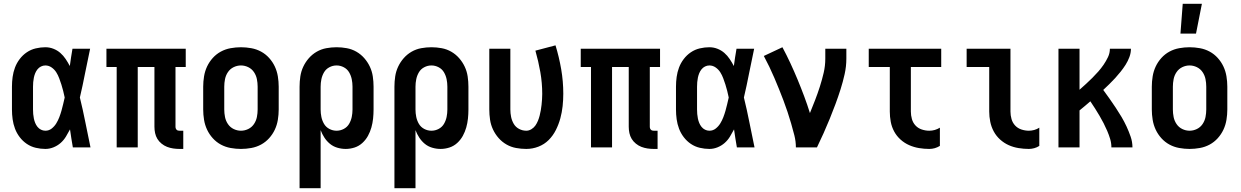

<svg xmlns="http://www.w3.org/2000/svg" viewBox="-20 -777 6540 1012"><path d="M219 8Q194 8 168.5 2Q143 -4 121.5 -18.5Q100 -33 84 -54Q68 -75 59 -99Q50 -123 46.5 -148.5Q43 -174 43 -200V-320Q43 -346 46.5 -371.5Q50 -397 59 -421Q68 -445 84 -466Q100 -487 121.5 -501.5Q143 -516 168.5 -522Q194 -528 219 -528Q241 -528 261.5 -520Q282 -512 298 -498Q314 -484 326 -466Q338 -448 348 -429Q351 -452 354.5 -474.5Q358 -497 362 -520H455Q441 -456 428.5 -391.5Q416 -327 401 -263Q417 -198 430 -132Q443 -66 457 0H364Q360 -24 356 -48Q352 -72 349 -95Q339 -76 327.5 -57Q316 -38 299.5 -23.5Q283 -9 262 -0.5Q241 8 219 8ZM219 -88Q238 -88 252.5 -99.5Q267 -111 276.5 -126.5Q286 -142 292.5 -159Q299 -176 304 -193.5Q309 -211 313 -228.5Q317 -246 321 -263Q317 -281 313 -298Q309 -315 303.5 -331.5Q298 -348 292 -364.5Q286 -381 276.5 -396Q267 -411 252 -421.5Q237 -432 219 -432Q207 -432 196 -426.5Q185 -421 177.5 -411.5Q170 -402 165.5 -391Q161 -380 158.5 -368Q156 -356 155 -344Q154 -332 154 -320V-200Q154 -188 155 -176Q156 -164 158.5 -152Q161 -140 165.5 -129Q170 -118 177.5 -108.5Q185 -99 196 -93.5Q207 -88 219 -88Z M946 8H926Q909 8 892.5 5.5Q876 3 860.5 -3Q845 -9 831.5 -20Q818 -31 809.5 -45Q801 -59 797.5 -75.5Q794 -92 794 -109V-424H706V0H595V-424H541V-520H959V-424H905V-109Q905 -104 906.5 -100Q908 -96 911 -93Q914 -90 918 -89Q922 -88 926 -88H946Z M1250 8Q1223 8 1195.5 3Q1168 -2 1144 -15Q1120 -28 1101.5 -48.5Q1083 -69 1071.5 -93.5Q1060 -118 1055.5 -145.5Q1051 -173 1051 -200V-320Q1051 -347 1055.5 -374.5Q1060 -402 1071.5 -426.5Q1083 -451 1101.5 -471.5Q1120 -492 1144 -505Q1168 -518 1195.5 -523Q1223 -528 1250 -528Q1277 -528 1304.5 -523Q1332 -518 1356 -505Q1380 -492 1398.5 -471.5Q1417 -451 1428.5 -426.5Q1440 -402 1444.5 -374.5Q1449 -347 1449 -320V-200Q1449 -173 1444.5 -145.5Q1440 -118 1428.5 -93.5Q1417 -69 1398.5 -48.5Q1380 -28 1356 -15Q1332 -2 1304.5 3Q1277 8 1250 8ZM1250 -88Q1270 -88 1288.5 -97Q1307 -106 1318.5 -123Q1330 -140 1334 -160Q1338 -180 1338 -200V-320Q1338 -340 1334 -360Q1330 -380 1318.5 -397Q1307 -414 1288.5 -423Q1270 -432 1250 -432Q1230 -432 1211.5 -423Q1193 -414 1181.5 -397Q1170 -380 1166 -360Q1162 -340 1162 -320V-200Q1162 -180 1166 -160Q1170 -140 1181.5 -123Q1193 -106 1211.5 -97Q1230 -88 1250 -88Z M1559 215V-320Q1559 -347 1563 -374Q1567 -401 1578.5 -425.5Q1590 -450 1608 -470.5Q1626 -491 1649.5 -504.5Q1673 -518 1700 -523Q1727 -528 1754 -528Q1781 -528 1808 -523Q1835 -518 1858.5 -504.5Q1882 -491 1900 -470.5Q1918 -450 1929.5 -425.5Q1941 -401 1945 -374Q1949 -347 1949 -320V-200Q1949 -176 1946.5 -152Q1944 -128 1937.5 -105Q1931 -82 1919.5 -61Q1908 -40 1890 -23.5Q1872 -7 1849 0.5Q1826 8 1802 8Q1780 8 1758 1.5Q1736 -5 1719 -19Q1702 -33 1690 -51.5Q1678 -70 1670 -91V215ZM1754 -88Q1774 -88 1792 -97.5Q1810 -107 1820 -124Q1830 -141 1834 -160.5Q1838 -180 1838 -200V-320Q1838 -340 1834 -359.5Q1830 -379 1820 -396Q1810 -413 1792 -422.5Q1774 -432 1754 -432Q1734 -432 1716 -422.5Q1698 -413 1688 -396Q1678 -379 1674 -359.5Q1670 -340 1670 -320V-200Q1670 -180 1674 -160.5Q1678 -141 1688 -124Q1698 -107 1716 -97.5Q1734 -88 1754 -88Z M2059 215V-320Q2059 -347 2063 -374Q2067 -401 2078.5 -425.5Q2090 -450 2108 -470.5Q2126 -491 2149.5 -504.5Q2173 -518 2200 -523Q2227 -528 2254 -528Q2281 -528 2308 -523Q2335 -518 2358.5 -504.5Q2382 -491 2400 -470.5Q2418 -450 2429.5 -425.5Q2441 -401 2445 -374Q2449 -347 2449 -320V-200Q2449 -176 2446.5 -152Q2444 -128 2437.5 -105Q2431 -82 2419.5 -61Q2408 -40 2390 -23.5Q2372 -7 2349 0.5Q2326 8 2302 8Q2280 8 2258 1.5Q2236 -5 2219 -19Q2202 -33 2190 -51.5Q2178 -70 2170 -91V215ZM2254 -88Q2274 -88 2292 -97.5Q2310 -107 2320 -124Q2330 -141 2334 -160.5Q2338 -180 2338 -200V-320Q2338 -340 2334 -359.5Q2330 -379 2320 -396Q2310 -413 2292 -422.5Q2274 -432 2254 -432Q2234 -432 2216 -422.5Q2198 -413 2188 -396Q2178 -379 2174 -359.5Q2170 -340 2170 -320V-200Q2170 -180 2174 -160.5Q2178 -141 2188 -124Q2198 -107 2216 -97.5Q2234 -88 2254 -88Z M2754 8Q2727 8 2700 3Q2673 -2 2649.5 -15.5Q2626 -29 2608 -49.5Q2590 -70 2578.5 -94.5Q2567 -119 2563 -146Q2559 -173 2559 -200V-520H2670V-200Q2670 -180 2674 -160.5Q2678 -141 2688 -124Q2698 -107 2716 -97.5Q2734 -88 2754 -88Q2768 -88 2781 -96Q2794 -104 2802 -115.5Q2810 -127 2815.5 -140.5Q2821 -154 2824.5 -168Q2828 -182 2830.5 -196Q2833 -210 2834.5 -224.5Q2836 -239 2837 -253.5Q2838 -268 2838 -282Q2838 -340 2828 -397Q2818 -454 2802 -510L2908 -538Q2927 -476 2938 -412Q2949 -348 2949 -283Q2949 -250 2945.5 -217.5Q2942 -185 2933.5 -153.5Q2925 -122 2910 -92Q2895 -62 2872 -39Q2849 -16 2818 -4Q2787 8 2754 8Z M3446 8H3426Q3409 8 3392.5 5.5Q3376 3 3360.5 -3Q3345 -9 3331.5 -20Q3318 -31 3309.5 -45Q3301 -59 3297.5 -75.5Q3294 -92 3294 -109V-424H3206V0H3095V-424H3041V-520H3459V-424H3405V-109Q3405 -104 3406.5 -100Q3408 -96 3411 -93Q3414 -90 3418 -89Q3422 -88 3426 -88H3446Z M3719 8Q3694 8 3668.5 2Q3643 -4 3621.5 -18.5Q3600 -33 3584 -54Q3568 -75 3559 -99Q3550 -123 3546.5 -148.5Q3543 -174 3543 -200V-320Q3543 -346 3546.5 -371.5Q3550 -397 3559 -421Q3568 -445 3584 -466Q3600 -487 3621.5 -501.5Q3643 -516 3668.5 -522Q3694 -528 3719 -528Q3741 -528 3761.5 -520Q3782 -512 3798 -498Q3814 -484 3826 -466Q3838 -448 3848 -429Q3851 -452 3854.5 -474.5Q3858 -497 3862 -520H3955Q3941 -456 3928.5 -391.5Q3916 -327 3901 -263Q3917 -198 3930 -132Q3943 -66 3957 0H3864Q3860 -24 3856 -48Q3852 -72 3849 -95Q3839 -76 3827.5 -57Q3816 -38 3799.5 -23.5Q3783 -9 3762 -0.5Q3741 8 3719 8ZM3719 -88Q3738 -88 3752.5 -99.5Q3767 -111 3776.5 -126.5Q3786 -142 3792.5 -159Q3799 -176 3804 -193.5Q3809 -211 3813 -228.5Q3817 -246 3821 -263Q3817 -281 3813 -298Q3809 -315 3803.5 -331.5Q3798 -348 3792 -364.5Q3786 -381 3776.5 -396Q3767 -411 3752 -421.5Q3737 -432 3719 -432Q3707 -432 3696 -426.5Q3685 -421 3677.5 -411.5Q3670 -402 3665.5 -391Q3661 -380 3658.5 -368Q3656 -356 3655 -344Q3654 -332 3654 -320V-200Q3654 -188 3655 -176Q3656 -164 3658.5 -152Q3661 -140 3665.5 -129Q3670 -118 3677.5 -108.5Q3685 -99 3696 -93.5Q3707 -88 3719 -88Z M4175 0Q4175 -32 4167 -63.5Q4159 -95 4150 -126Q4141 -157 4131 -187Q4121 -217 4109.5 -247.5Q4098 -278 4086 -307.5Q4074 -337 4061.5 -366.5Q4049 -396 4035 -425Q4021 -454 4006 -482L4104 -528Q4126 -487 4146 -444Q4166 -401 4184 -357.5Q4202 -314 4218.5 -270Q4235 -226 4249 -181Q4263 -215 4276.5 -250Q4290 -285 4301.5 -321Q4313 -357 4321.5 -393.5Q4330 -430 4330 -468V-520H4441V-468Q4441 -427 4432 -386.5Q4423 -346 4410.5 -306.5Q4398 -267 4383.5 -228Q4369 -189 4353.5 -151Q4338 -113 4321 -75Q4304 -37 4286 0Z M4878 8Q4851 8 4824 3.5Q4797 -1 4772 -12Q4747 -23 4726.5 -41.5Q4706 -60 4693 -84Q4680 -108 4675 -135Q4670 -162 4670 -189V-424H4559V-520H4941V-424H4781V-189Q4781 -169 4786.5 -149.5Q4792 -130 4805.5 -115.5Q4819 -101 4838.5 -94.5Q4858 -88 4878 -88Q4893 -88 4907 -92Q4921 -96 4934 -104V-8Q4921 0 4907 4Q4893 8 4878 8Z M5403 8Q5376 8 5348.5 3.5Q5321 -1 5296.5 -12Q5272 -23 5251.5 -41.5Q5231 -60 5218 -84Q5205 -108 5199.5 -135Q5194 -162 5194 -189V-424H5075V-520H5306V-189Q5306 -169 5311.5 -149.5Q5317 -130 5330.5 -115.5Q5344 -101 5363.5 -94.5Q5383 -88 5403 -88Q5417 -88 5431.5 -92Q5446 -96 5458 -104V-8Q5446 0 5431.5 4Q5417 8 5403 8Z M5559 0V-520H5670V-304Q5688 -320 5704.5 -335Q5721 -350 5737.5 -366.5Q5754 -383 5769 -400Q5784 -417 5797 -436Q5810 -455 5820 -476Q5830 -497 5830 -520H5941Q5941 -498 5933 -476.5Q5925 -455 5913 -436Q5901 -417 5887 -399.5Q5873 -382 5858 -365.5Q5843 -349 5827 -333.5Q5811 -318 5795 -303Q5812 -280 5828.5 -256.5Q5845 -233 5861 -209Q5877 -185 5891.5 -160.5Q5906 -136 5918 -110Q5930 -84 5939.5 -56.5Q5949 -29 5949 0H5838Q5838 -23 5831.5 -44.5Q5825 -66 5816 -87Q5807 -108 5797 -127.5Q5787 -147 5775.5 -166.5Q5764 -186 5752 -205Q5740 -224 5727 -243Q5713 -231 5699 -219Q5685 -207 5670 -195V0Z M6250 8Q6223 8 6195.5 3Q6168 -2 6144 -15Q6120 -28 6101.5 -48.5Q6083 -69 6071.5 -93.5Q6060 -118 6055.5 -145.5Q6051 -173 6051 -200V-320Q6051 -347 6055.5 -374.5Q6060 -402 6071.5 -426.5Q6083 -451 6101.5 -471.5Q6120 -492 6144 -505Q6168 -518 6195.5 -523Q6223 -528 6250 -528Q6277 -528 6304.5 -523Q6332 -518 6356 -505Q6380 -492 6398.5 -471.5Q6417 -451 6428.5 -426.5Q6440 -402 6444.5 -374.5Q6449 -347 6449 -320V-200Q6449 -173 6444.5 -145.5Q6440 -118 6428.5 -93.5Q6417 -69 6398.5 -48.5Q6380 -28 6356 -15Q6332 -2 6304.5 3Q6277 8 6250 8ZM6250 -88Q6270 -88 6288.5 -97Q6307 -106 6318.5 -123Q6330 -140 6334 -160Q6338 -180 6338 -200V-320Q6338 -340 6334 -360Q6330 -380 6318.5 -397Q6307 -414 6288.5 -423Q6270 -432 6250 -432Q6230 -432 6211.5 -423Q6193 -414 6181.5 -397Q6170 -380 6166 -360Q6162 -340 6162 -320V-200Q6162 -180 6166 -160Q6170 -140 6181.5 -123Q6193 -106 6211.5 -97Q6230 -88 6250 -88ZM6202 -600 6214 -757H6315L6284 -600Z"/></svg>

Font: Iosevka Term Curly
Style: Bold
Weight: 700
Designer: Belleve Invis
Foundry: Belleve Invis
Version: Version 32.3.0